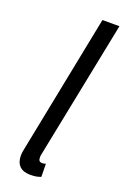

<svg xmlns="http://www.w3.org/2000/svg" viewBox="-142 -759 534 817"><g transform="rotate(20 125.0 -350.0)"><path d="M109 12Q77 12 60.5 -4.5Q44 -21 44 -51Q44 -67 50 -93L173 -712H250L125 -89Q123 -81 123 -77Q123 -73 123 -70Q123 -52 140 -52Q143 -52 146 -52.5Q149 -53 156 -55L157 4Q147 8 136 10Q125 12 109 12Z"/></g></svg>

Font: TypoPRO Source Sans Pro
Style: Italic
Weight: 400
Italic angle: -11°
Designer: Paul D. Hunt
Foundry: Adobe Systems Incorporated
Version: Version 1.075;PS 2.000;hotconv 1.0.86;makeotf.lib2.5.63406